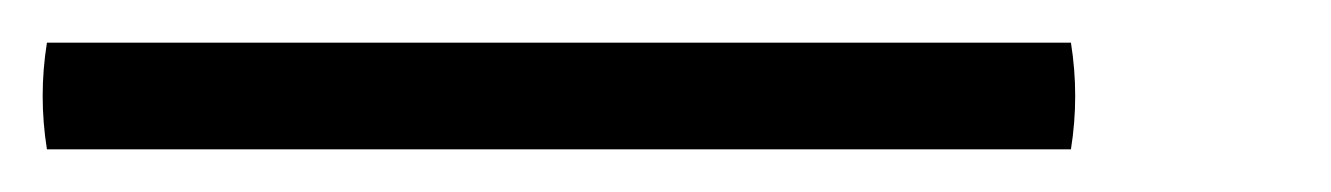

<svg xmlns="http://www.w3.org/2000/svg" viewBox="-36 50 624 90"><path d="M466 120H-14Q-18 95 -14 70H466Q470 95 466 120Z"/></svg>

Font: Poltawski Nowy SemiBold
Style: Regular
Weight: 600
Version: Version 1.001;gftools[0.9.25]